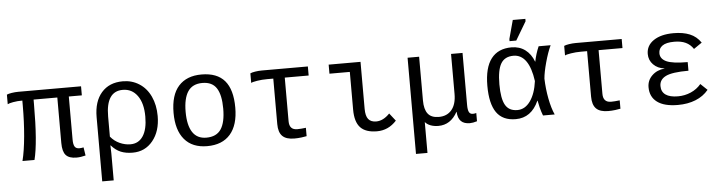

<svg xmlns="http://www.w3.org/2000/svg" viewBox="-53 -1000 5507 1463"><g transform="rotate(-5 2700.5 -268.5)"><path d="M479.5 -459V-129.9Q479.5 -92.8 489.7 -75.9Q500 -59.1 525.4 -59.1Q540.5 -59.1 557.6 -63L567.4 0Q529.8 9.8 497.6 9.8Q441.4 9.8 416.5 -17.8Q391.6 -45.4 391.6 -110.8V-459H210V-423.8Q210 -129.4 176.8 0H85Q104 -75.7 114 -187Q124 -298.3 124 -419.9V-459Q85 -459 53.2 -453.1Q21.5 -447.3 10.7 -440.9V-514.2Q22.5 -520 48.6 -524.2Q74.7 -528.3 100.1 -528.3H579.1V-459Z M1141.1 -252Q1141.1 -135.7 1081.8 -63Q1022.5 9.8 927.7 9.8Q875.5 9.8 836.7 -6.1Q797.9 -22 764.6 -60.1H762.7Q764.6 -30.8 764.6 0V207.5H676.8V-283.7Q676.8 -403.3 735.8 -470.9Q794.9 -538.6 898.9 -538.6Q968.3 -538.6 1023.9 -503.2Q1079.6 -467.8 1110.4 -402.1Q1141.1 -336.4 1141.1 -252ZM1046.9 -255.9Q1046.9 -357.9 1005.1 -415.8Q963.4 -473.6 893.1 -473.6Q764.6 -473.6 764.6 -281.7V-127Q793.5 -91.8 834 -73.5Q874.5 -55.2 916.5 -55.2Q978.5 -55.2 1012.7 -106.9Q1046.9 -158.7 1046.9 -255.9Z M1735.8 -264.6Q1735.8 -131.3 1674.6 -60.8Q1613.3 9.8 1497.6 9.8Q1384.3 9.8 1324 -61.5Q1263.7 -132.8 1263.7 -264.6Q1263.7 -400.9 1325.4 -469.5Q1387.2 -538.1 1500.5 -538.1Q1619.6 -538.1 1677.7 -470.2Q1735.8 -402.3 1735.8 -264.6ZM1643.6 -264.6Q1643.6 -369.6 1610.1 -421.4Q1576.7 -473.1 1502 -473.1Q1426.3 -473.1 1391.1 -420.4Q1356 -367.7 1356 -264.6Q1356 -162.1 1391.1 -108.6Q1426.3 -55.2 1496.6 -55.2Q1574.2 -55.2 1608.9 -107.4Q1643.6 -159.7 1643.6 -264.6Z M1996.1 -459Q1956.1 -459 1919.9 -453.1Q1883.8 -447.3 1873 -440.9V-514.2Q1884.8 -520 1910.9 -524.2Q1937 -528.3 1962.4 -528.3H2314V-459H2131.3V-125Q2131.3 -59.1 2191.9 -59.1Q2219.2 -59.1 2258.3 -64V0Q2247.1 2.9 2219.2 6.3Q2191.4 9.8 2164.1 9.8Q2101.6 9.8 2072.5 -19.3Q2043.5 -48.3 2043.5 -110.8V-459Z M2716.8 -168.9Q2716.8 -114.7 2736.3 -90.1Q2755.9 -65.4 2796.9 -65.4Q2850.6 -65.4 2899.9 -117.2L2945.8 -58.6Q2883.8 9.8 2796.4 9.8Q2710 9.8 2669.4 -33.4Q2628.9 -76.7 2628.9 -170.4V-459H2473.1V-528.3H2716.8Z M3076.7 207.5V-528.3H3165V-193.4Q3165 -126 3191.2 -92Q3217.3 -58.1 3275.4 -58.1Q3337.9 -58.1 3373.5 -100.6Q3409.2 -143.1 3409.2 -222.2V-528.3H3497.1V-129.9Q3497.1 -93.3 3505.6 -76.2Q3514.2 -59.1 3535.2 -59.1Q3547.4 -59.1 3561.5 -63V0Q3529.8 9.8 3506.3 9.8Q3461.9 9.8 3438.7 -13.2Q3415.5 -36.1 3413.1 -85H3411.6Q3359.9 9.8 3265.6 9.8Q3232.9 9.8 3206.3 -0.2Q3179.7 -10.3 3164.6 -28.8V207.5Z M4033.2 -115.7Q3977.1 9.8 3857.9 9.8Q3757.8 9.8 3710.7 -57.6Q3663.6 -125 3663.6 -261.7Q3663.6 -400.4 3716.6 -469.2Q3769.5 -538.1 3871.6 -538.1Q3933.1 -538.1 3976.8 -505.4Q4020.5 -472.7 4042.5 -413.6H4043.5Q4054.7 -471.7 4079.1 -528.3H4170.9Q4146.5 -476.6 4126 -401.6Q4105.5 -326.7 4101.6 -278.8Q4104 -200.7 4118.4 -125.5Q4132.8 -50.3 4155.8 0H4066.4Q4054.7 -29.8 4046.1 -64.7Q4037.6 -99.6 4035.2 -115.7ZM3755.9 -264.6Q3755.9 -156.2 3783.7 -107.2Q3811.5 -58.1 3876 -58.1Q3934.6 -58.1 3974.9 -114.5Q4015.1 -170.9 4027.8 -266.6Q4013.7 -369.6 3976.6 -421.4Q3939.5 -473.1 3881.3 -473.1Q3814.9 -473.1 3785.4 -424.1Q3755.9 -375 3755.9 -264.6ZM3861.8 -586.4V-602.5L3900.4 -745.1H3996.6V-727.1L3913.1 -586.4Z M4396.5 -459Q4356.4 -459 4320.3 -453.1Q4284.2 -447.3 4273.4 -440.9V-514.2Q4285.2 -520 4311.3 -524.2Q4337.4 -528.3 4362.8 -528.3H4714.4V-459H4531.7V-125Q4531.7 -59.1 4592.3 -59.1Q4619.6 -59.1 4658.7 -64V0Q4647.5 2.9 4619.6 6.3Q4591.8 9.8 4564.5 9.8Q4502 9.8 4472.9 -19.3Q4443.8 -48.3 4443.8 -110.8V-459Z M5104 -55.7Q5156.7 -55.7 5203.4 -76.2Q5250 -96.7 5281.2 -134.3L5332.5 -85.4Q5293.5 -38.1 5233.6 -14.2Q5173.8 9.8 5098.1 9.8Q4993.7 9.8 4939.9 -30.3Q4886.2 -70.3 4886.2 -144Q4886.2 -196.8 4924.1 -233.4Q4961.9 -270 5020 -275.4V-276.4Q4967.8 -282.7 4935.1 -315.9Q4902.3 -349.1 4902.3 -397Q4902.3 -461.9 4959 -500Q5015.6 -538.1 5111.3 -538.1Q5183.6 -538.1 5235.1 -517.1Q5286.6 -496.1 5319.3 -447.8L5256.8 -404.8Q5233.9 -439.5 5198.5 -456.1Q5163.1 -472.7 5111.8 -472.7Q5049.3 -472.7 5020.3 -451.9Q4991.2 -431.2 4991.2 -395Q4991.2 -352.1 5037.8 -330.6Q5084.5 -309.1 5200.2 -309.1V-243.2Q5075.2 -243.2 5026.4 -219Q4977.5 -194.8 4977.5 -145.5Q4977.5 -101.1 5009.8 -78.4Q5042 -55.7 5104 -55.7Z"/></g></svg>

Font: Cousine
Style: Regular
Weight: 400
Monospace: yes
Designer: Steve Matteson
Foundry: Ascender Corporation
Version: Version 1.20